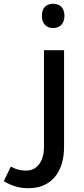

<svg xmlns="http://www.w3.org/2000/svg" viewBox="-60 -753 443 1013"><path d="M89 240Q56 240 25 231.5Q-6 223 -40 203L-3 126Q22 139 39.5 143Q57 147 78 147Q122 147 147 112.5Q172 78 172 22V-488H278V21Q278 123 228.5 181.5Q179 240 89 240ZM220 -605Q193 -605 177 -622Q161 -639 161 -669Q161 -700 176.5 -716.5Q192 -733 220 -733Q249 -733 264.5 -716Q280 -699 280 -669Q280 -640 264 -622.5Q248 -605 220 -605Z"/></svg>

Font: Noto Kufi Arabic Medium
Style: Regular
Weight: 500
Designer: Monotype Design Team, David Williams, Khaled Hosny
Foundry: Google LLC
Version: Version 2.109; ttfautohint (v1.8.4.7-5d5b)